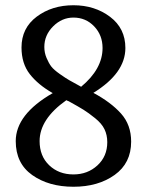

<svg xmlns="http://www.w3.org/2000/svg" viewBox="-20 -702 560 732"><path d="M62 -521Q62 -595 120 -638.5Q178 -682 260 -682Q341 -682 399.5 -638Q458 -594 458 -519Q458 -423 336 -348Q403 -312 441.5 -269Q480 -226 480 -162Q480 -80 417 -35Q354 10 260 10Q166 10 103 -34.5Q40 -79 40 -164Q40 -266 181 -347Q125 -379 93.5 -419.5Q62 -460 62 -521ZM131 -164Q131 -107 167.5 -72Q204 -37 260 -37Q314 -37 351.5 -71.5Q389 -106 389 -160Q389 -187 378.5 -209Q368 -231 342.5 -251.5Q317 -272 298.5 -283.5Q280 -295 242 -316Q236 -318 233 -320Q131 -248 131 -164ZM371 -519Q371 -568 339 -601.5Q307 -635 260 -635Q216 -635 182.5 -601.5Q149 -568 149 -523Q149 -501 157.5 -481Q166 -461 175.5 -448.5Q185 -436 208.5 -419.5Q232 -403 244.5 -396Q257 -389 288 -372L289 -371Q371 -439 371 -519Z"/></svg>

Font: Andada
Style: Regular
Weight: 400
Designer: Carolina Giovagnoli
Foundry: Carolina Giovagnoli
Version: Version 1.003